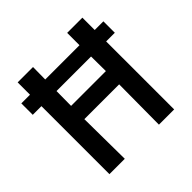

<svg xmlns="http://www.w3.org/2000/svg" viewBox="-175 -866 1034 1034"><g transform="rotate(-45 341.5 -349.5)"><path d="M95 0V-518H29V-605H95V-699H212L211 -605H472V-699H588V-605H654V-518H588V0H472L474 -305H209L212 0ZM209 -406H474L473 -518H210Z"/></g></svg>

Font: Ruda
Style: Bold
Weight: 700
Designer: Mariela Monsalve and Angelina Sanchez
Foundry: Mariela Monsalve and Angelina Sanchez
Version: Version 2.000